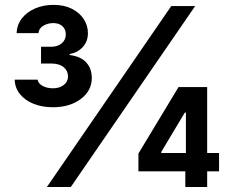

<svg xmlns="http://www.w3.org/2000/svg" viewBox="-20 -752 935 772"><path d="M192.4 -320.8Q149.4 -320.8 115.2 -334.5Q81.1 -348.1 60.5 -373.3Q40 -398.4 39.1 -431.6H131.3Q133.3 -416.5 151.1 -406.7Q168.9 -397 192.9 -397Q219.2 -397 236.3 -410.2Q253.4 -423.3 253.4 -444.8Q253.4 -467.3 235.8 -481.9Q218.3 -496.6 186 -496.6H145V-564H186Q211.9 -564 228.3 -577.9Q244.6 -591.8 244.6 -613.8Q244.6 -634.3 231 -646.7Q217.3 -659.2 194.3 -659.2Q171.9 -659.2 153.8 -648.2Q135.7 -637.2 134.8 -618.7H46.9Q47.9 -652.3 67.9 -678Q87.9 -703.6 121.1 -718Q154.3 -732.4 195.3 -732.4Q237.8 -732.4 268.8 -716.8Q299.8 -701.2 316.7 -675.3Q333.5 -649.4 333.5 -618.7Q333.5 -585.4 313 -563Q292.5 -540.5 259.8 -534.7V-530.8Q304.7 -525.4 326.9 -500.7Q349.1 -476.1 349.1 -438.5Q349.1 -387.2 304.9 -354Q260.7 -320.8 192.4 -320.8ZM168.5 0 668.5 -727.5H764.6L264.6 0ZM536.6 -63V-134.8L697.8 -401.9H760.3V-299.3H723.1L628.4 -141.1V-136.7H860.8V-63ZM725.1 0V-84.5L727.5 -116.7V-401.9H813V0Z"/></svg>

Font: Inter 18pt SemiBold
Style: Regular
Weight: 600
Designer: Rasmus Andersson
Foundry: rsms
Version: Version 4.001;git-66647c0bb